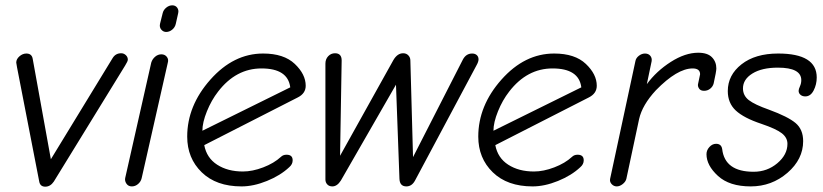

<svg xmlns="http://www.w3.org/2000/svg" viewBox="-20 -694 3092 721"><path d="M150 7Q130 7 127 -14L44 -441Q41 -456 41 -459Q41 -472 53 -482.5Q65 -493 79 -493Q100 -493 103 -472L171 -96L403 -476Q414 -494 435 -494Q445 -494 452.5 -487Q460 -480 460 -470Q460 -464 450 -448L182 -12Q169 7 150 7Z M604 -574Q593 -574 585.5 -583Q578 -592 581 -605L591 -645Q594 -657 604.5 -665.5Q615 -674 627 -674Q639 -674 645.5 -665Q652 -656 649 -644L640 -604Q637 -591 626.5 -582.5Q616 -574 604 -574ZM450 -25 548 -459Q552 -472 562.5 -481Q573 -490 586 -490Q599 -490 606.5 -480.5Q614 -471 610 -458L512 -25Q509 -12 498.5 -3Q488 6 475 6Q462 6 455 -4Q448 -14 450 -25Z M887 6Q792 6 737.5 -47Q683 -100 683 -181Q683 -297 770 -395Q857 -493 968 -493Q1046 -493 1087 -454Q1128 -415 1128 -372Q1128 -343 1098 -328L747 -149Q756 -101 795.5 -75.5Q835 -50 892 -50Q928 -50 968.5 -65.5Q1009 -81 1035 -105Q1043 -113 1056 -113Q1079 -113 1079 -92Q1079 -77 1066 -66Q1033 -35 982.5 -14.5Q932 6 887 6ZM740 -203 1070 -366Q1061 -437 962 -437Q866 -437 799 -350Q774 -318 757 -276Q740 -234 740 -203Z M1228 6Q1216 6 1209 -1.5Q1202 -9 1202 -20V-455Q1202 -472 1212.5 -483Q1223 -494 1238 -494Q1263 -494 1263 -467L1257 -109L1457 -468Q1472 -494 1494 -494Q1506 -494 1513.5 -486Q1521 -478 1521 -467L1531 -104L1718 -470Q1730 -493 1753 -493Q1764 -493 1770.5 -487Q1777 -481 1777 -471Q1777 -462 1769 -448L1539 -17Q1527 6 1506 6Q1481 6 1480 -23L1467 -376L1260 -16Q1246 6 1228 6Z M1980 6Q1885 6 1830.5 -47Q1776 -100 1776 -181Q1776 -297 1863 -395Q1950 -493 2061 -493Q2139 -493 2180 -454Q2221 -415 2221 -372Q2221 -343 2191 -328L1840 -149Q1849 -101 1888.5 -75.5Q1928 -50 1985 -50Q2021 -50 2061.5 -65.5Q2102 -81 2128 -105Q2136 -113 2149 -113Q2172 -113 2172 -92Q2172 -77 2159 -66Q2126 -35 2075.5 -14.5Q2025 6 1980 6ZM1833 -203 2163 -366Q2154 -437 2055 -437Q1959 -437 1892 -350Q1867 -318 1850 -276Q1833 -234 1833 -203Z M2271 -22 2366 -464Q2368 -476 2379 -484.5Q2390 -493 2402 -493Q2415 -493 2422 -484.5Q2429 -476 2427 -464L2409 -378Q2445 -427 2499 -461.5Q2553 -496 2602 -496Q2637 -496 2653.5 -479Q2670 -462 2670 -437Q2670 -426 2660 -381Q2657 -369 2647 -361Q2637 -353 2624 -353Q2611 -353 2605.5 -361Q2600 -369 2601 -377Q2609 -413 2609 -415Q2609 -437 2581 -437Q2523 -437 2443 -355Q2392 -300 2380 -247L2332 -22Q2329 -11 2318 -2.5Q2307 6 2296 6Q2285 6 2277 -2.5Q2269 -11 2271 -22Z M2799 6Q2719 6 2676 -33.5Q2633 -73 2633 -115Q2633 -130 2644 -142Q2655 -154 2669 -154Q2689 -154 2692 -134Q2702 -49 2810 -49Q2861 -49 2899 -81Q2937 -113 2937 -154Q2937 -177 2916 -193.5Q2895 -210 2839 -229Q2773 -251 2743 -279Q2713 -307 2713 -352Q2713 -412 2764.5 -452.5Q2816 -493 2902 -493Q3047 -493 3047 -403Q3047 -377 3035.5 -354.5Q3024 -332 3004 -332Q2993 -332 2986 -338Q2979 -344 2979 -353Q2979 -359 2984 -370Q2989 -381 2989 -393Q2989 -440 2901 -440Q2841 -440 2805.5 -418Q2770 -396 2770 -362Q2770 -335 2792 -318Q2814 -301 2868 -282Q2939 -256 2967.5 -232Q2996 -208 2996 -164Q2996 -96 2937 -45Q2878 6 2799 6Z"/></svg>

Font: Comic Neue
Style: Italic
Weight: 400
Italic angle: -12°
Designer: Craig Rozynski
Foundry: Craig Rozynski
Version: Version 2.003